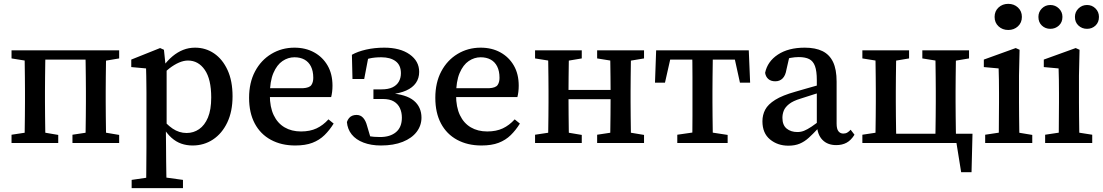

<svg xmlns="http://www.w3.org/2000/svg" viewBox="-20 -744 5738 999"><path d="M108 0Q108 -26 108.5 -63Q109 -100 109.5 -140Q110 -180 110 -213V-270Q110 -303 109.5 -343Q109 -383 108.5 -420.5Q108 -458 108 -482H217Q216 -458 215.5 -420.5Q215 -383 214.5 -343Q214 -303 214 -270V-213Q214 -180 214.5 -140Q215 -100 215.5 -63Q216 -26 217 0ZM424 0Q425 -26 425.5 -63Q426 -100 426.5 -140Q427 -180 427 -213V-270Q427 -303 426.5 -343Q426 -383 425.5 -420.5Q425 -458 424 -482H533Q532 -458 531.5 -420.5Q531 -383 530.5 -343Q530 -303 530 -270V-213Q530 -180 530.5 -140Q531 -100 531.5 -63Q532 -26 533 0ZM40 0V-43L146 -59H183L283 -42V0ZM357 0V-43L463 -59H499L600 -42V0ZM40 -440V-482H161V-423H146ZM479 -423V-482H600V-440L499 -423ZM169 -434V-482H472V-434Z M665 235V192L775 176H816L932 192V235ZM740 235Q741 198 741 163Q741 128 741.5 93Q742 58 742 24V-263Q742 -290 741.5 -310.5Q741 -331 741 -349Q741 -367 740 -388L663 -395V-434L813 -494L833 -485L842 -399L847 -394V-82L843 -76L844 26Q844 59 844.5 93.5Q845 128 845.5 163Q846 198 847 235ZM982 13Q951 13 923.5 3.5Q896 -6 872 -27.5Q848 -49 827 -84H799L807 -146Q844 -98 878 -75Q912 -52 951 -52Q987 -52 1016 -72Q1045 -92 1062 -132.5Q1079 -173 1079 -237Q1079 -332 1045.5 -380.5Q1012 -429 958 -429Q936 -429 911.5 -418.5Q887 -408 861 -388Q835 -368 805 -337L797 -396H827Q851 -429 877.5 -451Q904 -473 933 -484.5Q962 -496 995 -496Q1050 -496 1094 -466Q1138 -436 1164 -379.5Q1190 -323 1190 -243Q1190 -164 1162.5 -106.5Q1135 -49 1088 -18Q1041 13 982 13Z M1516 13Q1444 13 1389.5 -16.5Q1335 -46 1305.5 -101.5Q1276 -157 1276 -235Q1276 -314 1307 -372.5Q1338 -431 1392 -463.5Q1446 -496 1512 -496Q1570 -496 1614.5 -471.5Q1659 -447 1684.5 -403Q1710 -359 1710 -298Q1710 -281 1708 -265.5Q1706 -250 1703 -239H1328V-285H1556Q1590 -287 1600 -301.5Q1610 -316 1610 -339Q1610 -374 1598 -398Q1586 -422 1564 -434Q1542 -446 1512 -446Q1479 -446 1450 -426.5Q1421 -407 1402.5 -364Q1384 -321 1384 -249Q1384 -187 1404 -145Q1424 -103 1460.5 -81.5Q1497 -60 1546 -60Q1593 -60 1627 -76Q1661 -92 1689 -123L1716 -101Q1695 -67 1668.5 -41Q1642 -15 1605.5 -1Q1569 13 1516 13Z M1962 13Q1911 13 1871.5 -2Q1832 -17 1810 -44.5Q1788 -72 1785 -109Q1789 -121 1796 -129.5Q1803 -138 1813 -142Q1823 -146 1835 -146Q1856 -146 1869.5 -131Q1883 -116 1890 -89L1913 -11L1848 -50Q1872 -40 1898.5 -35.5Q1925 -31 1958 -31Q2010 -31 2040.5 -56.5Q2071 -82 2071 -132Q2071 -159 2061 -181Q2051 -203 2029.5 -216Q2008 -229 1971 -229H1923V-279H1965Q2000 -279 2022 -289.5Q2044 -300 2055 -319Q2066 -338 2066 -363Q2066 -405 2038.5 -425.5Q2011 -446 1964 -446Q1929 -446 1903 -440Q1877 -434 1856 -421L1899 -459L1875 -333H1814L1811 -459Q1841 -476 1885 -486Q1929 -496 1979 -496Q2062 -496 2111.5 -461Q2161 -426 2161 -370Q2161 -337 2144 -312.5Q2127 -288 2093.5 -273Q2060 -258 2011 -253L2009 -259Q2051 -256 2082 -246.5Q2113 -237 2133 -220.5Q2153 -204 2163 -181.5Q2173 -159 2173 -132Q2173 -91 2148 -58Q2123 -25 2075.5 -6Q2028 13 1962 13Z M2485 13Q2413 13 2358.5 -16.5Q2304 -46 2274.5 -101.5Q2245 -157 2245 -235Q2245 -314 2276 -372.5Q2307 -431 2361 -463.5Q2415 -496 2481 -496Q2539 -496 2583.5 -471.5Q2628 -447 2653.5 -403Q2679 -359 2679 -298Q2679 -281 2677 -265.5Q2675 -250 2672 -239H2297V-285H2525Q2559 -287 2569 -301.5Q2579 -316 2579 -339Q2579 -374 2567 -398Q2555 -422 2533 -434Q2511 -446 2481 -446Q2448 -446 2419 -426.5Q2390 -407 2371.5 -364Q2353 -321 2353 -249Q2353 -187 2373 -145Q2393 -103 2429.5 -81.5Q2466 -60 2515 -60Q2562 -60 2596 -76Q2630 -92 2658 -123L2685 -101Q2664 -67 2637.5 -41Q2611 -15 2574.5 -1Q2538 13 2485 13Z M2831 0Q2832 -25 2832.5 -62.5Q2833 -100 2833.5 -140Q2834 -180 2834 -213V-270Q2834 -303 2833.5 -343Q2833 -383 2832.5 -420.5Q2832 -458 2831 -482H2941Q2940 -458 2939.5 -420.5Q2939 -383 2938.5 -343Q2938 -303 2938 -270V-237Q2938 -192 2938.5 -147Q2939 -102 2939.5 -63.5Q2940 -25 2941 0ZM3154 0Q3155 -26 3155.5 -64Q3156 -102 3156.5 -147Q3157 -192 3157 -237V-270Q3157 -303 3156.5 -343Q3156 -383 3155.5 -420.5Q3155 -458 3154 -482H3263Q3263 -458 3262.5 -420.5Q3262 -383 3261.5 -343Q3261 -303 3261 -270V-213Q3261 -180 3261.5 -140Q3262 -100 3262.5 -63Q3263 -26 3263 0ZM2764 0V-43L2870 -59H2906L3007 -42V0ZM2764 -440V-482H3007V-440L2906 -423H2870ZM3087 0V-43L3193 -59H3229L3331 -42V0ZM3087 -440V-482H3331V-440L3229 -423H3193ZM2893 -228V-276H3202V-228Z M3388 -314 3394 -482H3876L3883 -314H3830L3794 -478L3846 -434H3425L3477 -478L3440 -314ZM3504 0V-43L3615 -59H3655L3766 -42V0ZM3581 0Q3582 -25 3582.5 -62.5Q3583 -100 3583 -140Q3583 -180 3583 -213V-270Q3583 -303 3583 -343Q3583 -383 3582.5 -420.5Q3582 -458 3581 -482H3689Q3689 -458 3688.5 -420.5Q3688 -383 3687.5 -343Q3687 -303 3687 -270V-213Q3687 -180 3687.5 -140Q3688 -100 3688.5 -62.5Q3689 -25 3689 0Z M4082 14Q4026 14 3986.5 -18.5Q3947 -51 3947 -113Q3947 -146 3961.5 -173.5Q3976 -201 4013.5 -224.5Q4051 -248 4119 -267Q4146 -275 4172.5 -282.5Q4199 -290 4225.5 -297.5Q4252 -305 4279 -312V-273Q4245 -263 4211.5 -252Q4178 -241 4146 -231Q4106 -219 4085.5 -202.5Q4065 -186 4058 -168Q4051 -150 4051 -131Q4051 -93 4073 -75Q4095 -57 4129 -57Q4147 -57 4163.5 -63.5Q4180 -70 4202.5 -85Q4225 -100 4259 -127L4270 -75H4236Q4210 -47 4188 -27Q4166 -7 4141 3.5Q4116 14 4082 14ZM4331 11Q4286 11 4259.5 -16Q4233 -43 4231 -91L4230 -95V-327Q4230 -374 4220.5 -400Q4211 -426 4190.5 -436.5Q4170 -447 4136 -447Q4116 -447 4094 -443Q4072 -439 4044 -429L4091 -465L4072 -382Q4067 -351 4052 -336Q4037 -321 4014 -321Q3991 -321 3977.5 -333Q3964 -345 3961 -365Q3973 -424 4027.5 -460Q4082 -496 4167 -496Q4223 -496 4259.5 -478Q4296 -460 4314.5 -421.5Q4333 -383 4333 -319V-101Q4333 -73 4342.5 -61Q4352 -49 4368 -49Q4380 -49 4389 -54.5Q4398 -60 4406 -69L4426 -43Q4408 -14 4385 -1.5Q4362 11 4331 11Z M4534 0Q4535 -26 4535.5 -63Q4536 -100 4536.5 -140Q4537 -180 4537 -213V-270Q4537 -303 4536.5 -343Q4536 -383 4535.5 -420.5Q4535 -458 4534 -482H4644Q4643 -458 4642.5 -420.5Q4642 -383 4641.5 -343Q4641 -303 4641 -270V-213Q4641 -180 4641.5 -140Q4642 -100 4642.5 -63Q4643 -26 4644 0ZM4846 0Q4847 -26 4847.5 -63Q4848 -100 4848.5 -140Q4849 -180 4849 -213V-270Q4849 -303 4848.5 -343Q4848 -383 4847.5 -420.5Q4847 -458 4846 -482H4955Q4954 -458 4953.5 -420.5Q4953 -383 4952.5 -343Q4952 -303 4952 -270V-213Q4952 -180 4952.5 -140Q4953 -100 4953.5 -63Q4954 -26 4955 0ZM4981 152 4950 -41 5002 0H4596V-48H5040L5035 152ZM4467 -440V-482H4710V-440L4609 -423H4573ZM4779 -440V-482H5022V-440L4921 -423H4885ZM4467 0V-43L4573 -59H4588V0Z M5106 0V-43L5212 -59H5249L5351 -42V0ZM5176 0Q5177 -25 5177 -62.5Q5177 -100 5177.5 -140Q5178 -180 5178 -212V-260Q5178 -300 5177.5 -328.5Q5177 -357 5176 -388L5099 -395V-434L5265 -494L5285 -485L5282 -351V-212Q5282 -180 5282.5 -140Q5283 -100 5283.5 -62.5Q5284 -25 5285 0ZM5226 -588Q5196 -588 5175.5 -607Q5155 -626 5155 -656Q5155 -686 5175.5 -705Q5196 -724 5226 -724Q5256 -724 5276.5 -705Q5297 -686 5297 -656Q5297 -626 5276.5 -607Q5256 -588 5226 -588Z M5445 -594Q5419 -594 5401 -611Q5383 -628 5383 -656Q5383 -682 5401 -700Q5419 -718 5445 -718Q5471 -718 5489.5 -700Q5508 -682 5508 -656Q5508 -628 5489.5 -611Q5471 -594 5445 -594ZM5636 -594Q5610 -594 5591.5 -611Q5573 -628 5573 -656Q5573 -682 5591.5 -700Q5610 -718 5636 -718Q5662 -718 5680 -700Q5698 -682 5698 -656Q5698 -628 5680 -611Q5662 -594 5636 -594ZM5418 0V-43L5524 -59H5561L5663 -43V0ZM5488 0Q5489 -25 5489 -62.5Q5489 -100 5489.5 -140Q5490 -180 5490 -212V-260Q5490 -300 5489.5 -328.5Q5489 -357 5488 -388L5411 -395V-434L5577 -494L5597 -485L5594 -351V-212Q5594 -180 5594.5 -140Q5595 -100 5595.5 -62.5Q5596 -25 5597 0Z"/></svg>

Font: Source Serif 4 18pt Medium
Style: Regular
Weight: 500
Designer: Frank Grießhammer
Foundry: Adobe Systems Incorporated
Version: Version 4.004;hotconv 1.0.116;makeotfexe 2.5.65601